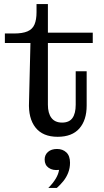

<svg xmlns="http://www.w3.org/2000/svg" viewBox="-20 -664 512 946"><path d="M264 10Q191 10 155 -35.5Q119 -81 123 -162L130 -452H4V-499H49Q91 -499 115.5 -509.5Q140 -520 150 -543.5Q160 -567 160 -604V-644H216V-148Q216 -106 233.5 -83Q251 -60 286 -60Q321 -60 337 -82.5Q353 -105 353 -148V-313H407V-144Q407 -72 371 -31Q335 10 264 10ZM216 -452V-503H437V-452ZM218 262Q241 239 254.5 216.5Q268 194 271 173Q240 177 220 163Q200 149 200 122Q200 99 216.5 84.5Q233 70 261 70Q289 70 307 87Q325 104 325 138Q325 164 316 187Q307 210 292 228.5Q277 247 260 262Z"/></svg>

Font: Montagu Slab
Style: Bold
Weight: 700
Designer: Florian Karsten
Foundry: Florian Karsten
Version: Version 1.000